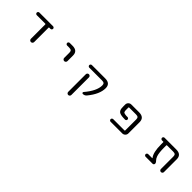

<svg xmlns="http://www.w3.org/2000/svg" viewBox="368 -2057 3764 3764"><g transform="rotate(45 2250.0 -175.5)"><path d="M645.5 -66.4Q645.5 -46.9 632.3 -33.7Q619.1 -20.5 600.1 -20.5Q581.1 -20.5 567.9 -33.7Q554.7 -46.9 554.7 -66.4V-464.8Q554.7 -474.6 544.9 -474.6H308.6Q293.9 -474.6 283.2 -485.4Q272.5 -496.1 272.5 -510.7Q272.5 -525.4 283.2 -536.1Q293.9 -546.9 308.6 -546.9H688.5Q703.1 -546.9 713.9 -536.1Q724.6 -525.4 724.6 -510.7Q724.6 -496.1 713.9 -485.4Q703.1 -474.6 688.5 -474.6H653.3Q645.5 -474.6 645.5 -466.8Z M1150.4 -474.6Q1135.7 -474.6 1125 -485.4Q1114.3 -496.1 1114.3 -510.7Q1114.3 -525.4 1125 -536.1Q1135.7 -546.9 1150.4 -546.9H1228.5Q1371.1 -546.9 1371.1 -417V-262.7Q1371.1 -244.1 1357.9 -231Q1344.7 -217.8 1326.2 -217.8Q1307.6 -217.8 1294.4 -231Q1281.2 -244.1 1281.2 -262.7V-407.2Q1281.2 -444.3 1264.6 -459.5Q1248 -474.6 1207 -474.6Z M2134.8 -546.9Q2277.3 -546.9 2277.3 -417Q2277.3 -251 2118.2 -57.6Q2087.9 -20.5 2038.1 -20.5Q2024.4 -20.5 2018.6 -33.7Q2012.7 -46.9 2021.5 -56.6Q2191.4 -255.9 2191.4 -408.2Q2191.4 -444.3 2174.3 -459.5Q2157.2 -474.6 2117.2 -474.6H1764.6Q1750 -474.6 1739.3 -485.4Q1728.5 -496.1 1728.5 -510.7Q1728.5 -525.4 1739.3 -536.1Q1750 -546.9 1764.6 -546.9ZM1807.6 152.3V-335.9Q1807.6 -353.5 1820.3 -366.2Q1833 -378.9 1851.1 -378.9Q1869.1 -378.9 1881.8 -366.2Q1894.5 -353.5 1894.5 -335.9V152.3Q1894.5 170.9 1881.8 183.6Q1869.1 196.3 1851.1 196.3Q1833 196.3 1820.3 183.6Q1807.6 170.9 1807.6 152.3Z M3074.2 -546.9Q3216.8 -546.9 3217.8 -417V-105.5Q3217.8 -70.3 3192.9 -45.4Q3168 -20.5 3132.8 -20.5H2809.6Q2794.9 -20.5 2784.2 -31.2Q2773.4 -42 2773.4 -56.6Q2773.4 -71.3 2784.2 -82Q2794.9 -92.8 2809.6 -92.8H3123Q3132.8 -92.8 3132.8 -102.5V-407.2Q3132.8 -444.3 3116.7 -459.5Q3100.6 -474.6 3059.6 -474.6H2869.1Q2859.4 -474.6 2859.4 -464.8V-412.1Q2859.4 -385.7 2860.4 -373.5Q2861.3 -361.3 2866.7 -349.6Q2872.1 -337.9 2878.9 -334Q2885.7 -330.1 2904.3 -325.7Q2922.9 -321.3 2945.3 -320.3Q2958 -320.3 2979.5 -320.3Q2994.1 -320.3 3004.4 -310.1Q3014.6 -299.8 3014.6 -285.2Q3014.6 -270.5 3004.4 -260.3Q2994.1 -250 2979.5 -250Q2945.3 -251 2921.9 -252Q2887.7 -253.9 2859.4 -261.2Q2831.1 -268.6 2815.9 -279.3Q2800.8 -290 2790 -310.1Q2779.3 -330.1 2776.4 -353Q2773.4 -376 2773.4 -412.1V-461.9Q2773.4 -497.1 2798.3 -522Q2823.2 -546.9 2858.4 -546.9Z M4247.1 -62.5Q4247.1 -44.9 4234.9 -32.7Q4222.7 -20.5 4204.6 -20.5Q4186.5 -20.5 4174.3 -32.7Q4162.1 -44.9 4162.1 -62.5V-407.2Q4162.1 -444.3 4146.5 -459.5Q4130.9 -474.6 4089.8 -474.6H3918.9Q3909.2 -474.6 3909.2 -464.8V-405.3Q3909.2 -261.7 3933.6 -189.5Q3951.2 -138.7 3980.5 -110.4Q4008.8 -84 4008.8 -54.7Q4008.8 -41 3998.5 -30.8Q3988.3 -20.5 3974.6 -20.5H3780.3Q3765.6 -20.5 3754.9 -31.2Q3744.1 -42 3744.1 -56.6Q3744.1 -71.3 3754.9 -82Q3765.6 -92.8 3780.3 -92.8H3890.6Q3893.6 -92.8 3894.5 -95.2Q3895.5 -97.7 3893.6 -99.6Q3823.2 -183.6 3823.2 -405.3V-466.8Q3823.2 -474.6 3815.4 -474.6H3780.3Q3765.6 -474.6 3754.9 -485.4Q3744.1 -496.1 3744.1 -510.7Q3744.1 -525.4 3754.9 -536.1Q3765.6 -546.9 3780.3 -546.9H4104.5Q4247.1 -546.9 4247.1 -417Z"/></g></svg>

Font: Rounded-X Mgen+ 1m regular
Style: Regular
Weight: 400
Designer: [Source Han Sans]
Ryoko NISHIZUKA  (kana & ideographs); Paul D. Hunt (Latin, Greek & Cyrillic); Wenlong ZHANG  (bopomofo
Version: Version 1.059.20150602